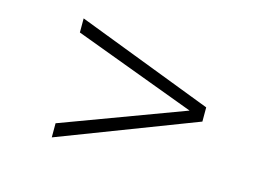

<svg xmlns="http://www.w3.org/2000/svg" viewBox="-73 -681 1109 783"><g transform="rotate(15 481.5 -289.0)"><path d="M193.4 -37.6V-97.2L708 -288.6L193.4 -480.5V-540L770 -318.8V-258.8Z"/></g></svg>

Font: Awami Nastaliq
Style: Regular
Weight: 400
Designer: Peter Martin, SIL International
Foundry: SIL International
Version: Version 3.100